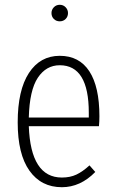

<svg xmlns="http://www.w3.org/2000/svg" viewBox="-20 -763 479 794"><path d="M192.9 -709Q192.9 -722.7 202.6 -732.9Q212.4 -743.2 227.1 -743.2Q241.7 -743.2 251.5 -732.9Q261.2 -722.7 261.2 -709Q261.2 -694.3 251.5 -684.6Q241.7 -674.8 227.1 -674.8Q212.4 -674.8 202.6 -684.6Q192.9 -694.3 192.9 -709ZM391.1 -282.2Q391.1 -260.7 389.2 -241.2H99.1Q106.9 -28.8 235.8 -28.8Q270 -28.8 295.9 -41Q321.8 -53.2 350.1 -79.1L374 -51.8Q312.5 11.2 235.8 11.2Q150.4 11.2 101.8 -57.1Q53.2 -125.5 53.2 -256.8Q53.2 -390.1 99.6 -461.2Q146 -532.2 227.1 -532.2Q307.6 -532.2 349.4 -468.3Q391.1 -404.3 391.1 -282.2ZM347.2 -276.9V-296.9Q347.2 -493.2 227.1 -493.2Q170.9 -493.2 136.5 -441.7Q102.1 -390.1 99.1 -276.9Z"/></svg>

Font: Fira Sans Compressed ExtraLight
Style: Regular
Weight: 250
Width: 1
Designer: Carrois Corporate & Edenspiekermann AG
Foundry: Carrois Corporate GbR & Edenspiekermann AG
Version: Version 4.203;PS 004.203;hotconv 1.0.88;makeotf.lib2.5.64775